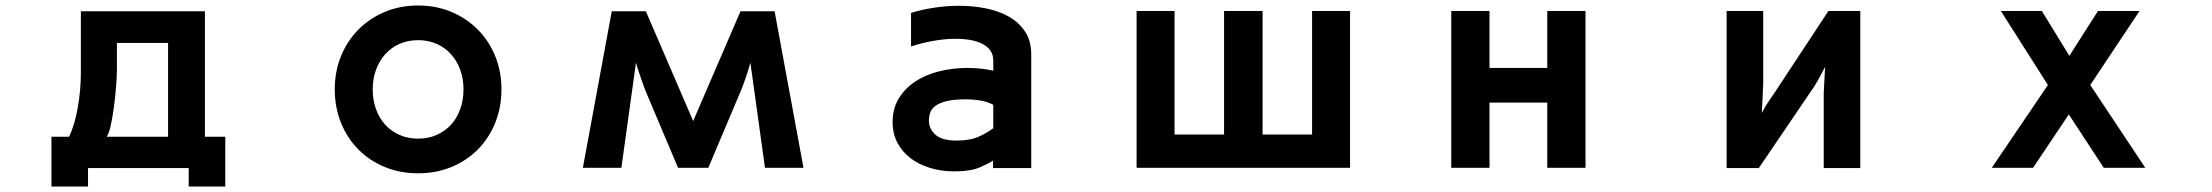

<svg xmlns="http://www.w3.org/2000/svg" viewBox="-20 -558 8040 698"><path d="M167 -61H231Q241 -81 249 -108Q257 -135 262.5 -165.5Q268 -196 271 -229Q274 -262 274 -295V-517H725V-61H799V120H666V53H300V120H167ZM591 -61V-402H405V-308Q405 -281 402 -243Q399 -205 394 -168Q389 -131 382.5 -101.5Q376 -72 368 -61Z M1500 72Q1434 72 1378.5 49Q1323 26 1282.5 -15Q1242 -56 1219.5 -112Q1197 -168 1197 -233Q1197 -298 1219.5 -353.5Q1242 -409 1282.5 -450Q1323 -491 1378.5 -514.5Q1434 -538 1500 -538Q1566 -538 1621.5 -514.5Q1677 -491 1717.5 -450Q1758 -409 1780.5 -353.5Q1803 -298 1803 -233Q1803 -168 1780.5 -112Q1758 -56 1717.5 -15Q1677 26 1621.5 49Q1566 72 1500 72ZM1500 -54Q1537 -54 1567.5 -67.5Q1598 -81 1619.5 -104.5Q1641 -128 1653 -161Q1665 -194 1665 -233Q1665 -272 1653 -304.5Q1641 -337 1619.5 -361Q1598 -385 1567.5 -398.5Q1537 -412 1500 -412Q1463 -412 1432.5 -398.5Q1402 -385 1380.5 -361Q1359 -337 1347 -304.5Q1335 -272 1335 -233Q1335 -194 1347 -161Q1359 -128 1380.5 -104.5Q1402 -81 1432.5 -67.5Q1463 -54 1500 -54Z M2204 -517H2328L2500 -118L2672 -517H2796L2901 52H2761L2708 -330Q2700 -301 2689 -269.5Q2678 -238 2670 -220L2555 52H2445L2330 -220Q2326 -229 2321 -243Q2316 -257 2310.5 -272.5Q2305 -288 2300 -303.5Q2295 -319 2292 -330L2239 52H2099Z M3449 65Q3402 65 3361 52.5Q3320 40 3290 17Q3260 -6 3242.5 -39Q3225 -72 3225 -114Q3225 -164 3248 -201Q3271 -238 3308.5 -262.5Q3346 -287 3395.5 -299Q3445 -311 3497 -311Q3521 -311 3545.5 -308.5Q3570 -306 3591 -301V-338Q3591 -359 3580.5 -374Q3570 -389 3551.5 -398.5Q3533 -408 3508 -412.5Q3483 -417 3454 -417Q3416 -417 3373.5 -409.5Q3331 -402 3292 -389V-511Q3330 -523 3375.5 -530Q3421 -537 3467 -537Q3517 -537 3564.5 -527.5Q3612 -518 3648.5 -497Q3685 -476 3707 -442.5Q3729 -409 3729 -360V53H3590V26Q3577 35 3543 50Q3509 65 3449 65ZM3457 -47Q3504 -47 3534 -59.5Q3564 -72 3591 -92V-177Q3568 -189 3542 -193Q3516 -197 3493 -197Q3449 -197 3422 -190.5Q3395 -184 3380.5 -173Q3366 -162 3361.5 -148Q3357 -134 3357 -119Q3357 -90 3380.5 -68.5Q3404 -47 3457 -47Z M4112 -518H4250V-69H4430V-518H4570V-69H4750V-518H4888V52H4112Z M5256 -518H5395V-311H5605V-518H5744V52H5605V-185H5395V52H5256Z M6257 -518H6390V-253L6385 -147Q6396 -170 6409.5 -189Q6423 -208 6434 -225L6627 -518H6743V53H6610V-219L6615 -315Q6605 -295 6593 -273.5Q6581 -252 6575 -243L6374 53H6257Z M7425 -249 7254 -518H7403L7503 -355L7607 -518H7758L7579 -249L7779 52H7628L7501 -142L7371 52H7221Z"/></svg>

Font: LINE Seed JP_TTF Bold
Style: Regular
Weight: 700
Designer: LINE & Fontrix & Fontworks
Version: Version 1.009